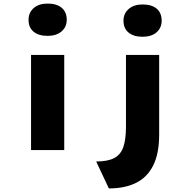

<svg xmlns="http://www.w3.org/2000/svg" viewBox="-20 -841 1066 1076"><path d="M154 0V-533H340V0ZM247 -640Q196 -640 168 -663.5Q140 -687 140 -730Q140 -770 168.5 -795.5Q197 -821 247 -821Q297 -821 325.5 -797.5Q354 -774 354 -730Q354 -690 325 -665Q296 -640 247 -640ZM590 215 519 64Q584 64 620.5 44.5Q657 25 671.5 -18Q686 -61 686 -132V-533H872V-88Q872 19 839 85.5Q806 152 743 183.5Q680 215 590 215ZM779 -635Q729 -635 700.5 -658.5Q672 -682 672 -725Q672 -765 701 -790.5Q730 -816 779 -816Q830 -816 858 -792.5Q886 -769 886 -725Q886 -685 857.5 -660Q829 -635 779 -635Z"/></svg>

Font: Lexend Giga ExtraBold
Style: Regular
Weight: 800
Designer: Bonnie Shaver-Troup, Thomas Jockin
Foundry: Lexend
Version: Version 1.007